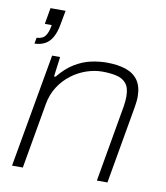

<svg xmlns="http://www.w3.org/2000/svg" viewBox="-83 -807 757 876"><g transform="rotate(10 295.5 -369.0)"><path d="M32 0 125 -526H162L150 -434H157Q192 -477 229.5 -499.5Q267 -522 304.5 -530Q342 -538 376 -538Q428 -538 465 -525.5Q502 -513 522 -484.5Q542 -456 542 -409Q542 -398 540.5 -385.5Q539 -373 537 -360L474 0H425L487 -355Q489 -368 490 -379.5Q491 -391 491 -400Q491 -441 474.5 -461Q458 -481 429 -487.5Q400 -494 363 -494Q328 -494 291 -481.5Q254 -469 221.5 -444.5Q189 -420 166 -384.5Q143 -349 135 -303L82 0ZM36 -566 41 -594Q69 -595 81.5 -612.5Q94 -630 99 -663H67L80 -738H150L138 -673Q132 -638 119 -614Q106 -590 85.5 -578.5Q65 -567 36 -566Z"/></g></svg>

Font: Archivo SemiExpanded Thin
Style: Italic
Weight: 250
Width: 6
Italic angle: -10°
Designer: Hector Gatti
Foundry: Omnibus-Type
Version: Version 2.001